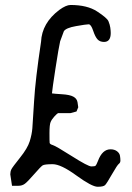

<svg xmlns="http://www.w3.org/2000/svg" viewBox="-20 -710 519 756"><path d="M27.3 21.5H52.7C62.5 21.5 71 18.8 78.1 13.4C85.3 8.1 97.5 -4.6 114.7 -24.4C132 -44.3 143.1 -55.7 147.9 -58.8C152.8 -61.9 166 -63.5 187.5 -63.5C209 -63.5 240.1 -48.7 280.8 -19C321.5 10.6 349.4 25.4 364.5 25.4C379.6 25.4 389.4 23.2 393.8 18.8C398.2 14.4 407.3 0.1 421.1 -24.2C435 -48.4 443.9 -62 448 -64.9C452.1 -67.9 454.1 -72.2 454.1 -77.9C454.1 -83.6 453.5 -89.8 452.4 -96.7C451.3 -103.5 447.3 -109.5 440.7 -114.5C434 -119.5 425.5 -122.1 415 -122.1C393.6 -122.1 377.1 -106.8 365.7 -76.2C361.5 -65.4 358.3 -59.2 356.2 -57.4C354.1 -55.6 348.6 -54.7 339.8 -54.7C331.1 -54.7 305.5 -68.1 263.2 -95C220.9 -121.8 195.8 -136.4 188 -138.7C180.2 -141 176 -143.9 175.5 -147.5C175 -151 174.8 -163.8 174.8 -185.8C174.8 -207.8 176.3 -222.2 179.2 -229.2C182.1 -236.2 187 -243.5 193.8 -251C200.7 -258.5 205.6 -263 208.5 -264.6H257.3L281.2 -271L288.1 -287.6L285.2 -307.6C283.5 -317.1 278.2 -324.3 269 -329.3C259.9 -334.4 245 -337.6 224.4 -338.9C203.7 -340.2 190.4 -341.3 184.6 -342.3C185.5 -354 190.2 -386.9 198.5 -440.9C206.8 -495 212.9 -530.4 216.8 -547.4L231.4 -586.9C236.7 -595.7 252.7 -602.5 279.5 -607.2C306.4 -611.9 322.9 -614.3 329.1 -614.3C335.3 -614.3 341.1 -606 346.7 -589.4C352.2 -572.8 358.1 -561.2 364.3 -554.7C370.4 -548.2 378.9 -544.9 389.6 -544.9C407.2 -544.9 416 -556.6 416 -580.1C416 -585.9 415.4 -592.9 414.3 -601.1C413.2 -609.2 410.7 -617.7 407 -626.5C403.2 -635.3 388.3 -648.1 362.3 -665C336.3 -682 301.4 -690.4 257.8 -690.4C246.1 -690.4 231.3 -683.9 213.4 -670.9C167.8 -636.4 143.9 -594.6 141.6 -545.4C126.6 -445.8 117.5 -368.2 114.3 -312.7C111 -257.2 108.7 -221.4 107.4 -205.1C106.1 -188.8 102.6 -171.5 96.9 -153.3C91.2 -135.1 78.5 -113.7 58.8 -89.1C39.1 -64.5 27.8 -49.3 24.9 -43.5C22 -37.6 20.5 -30.9 20.5 -23.4Z"/></svg>

Font: Drukaatie burti
Style: Regular
Weight: 400
Version: Version 0.14.4